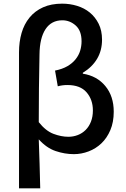

<svg xmlns="http://www.w3.org/2000/svg" viewBox="-20 -830 687 1050"><path d="M84 -544Q84 -601 98 -649.5Q112 -698 141.5 -734Q171 -770 215.5 -790Q260 -810 320 -810Q362 -810 401.5 -798Q441 -786 471 -761.5Q501 -737 519.5 -700Q538 -663 538 -613Q538 -554 511 -508.5Q484 -463 433 -432V-427Q510 -415 556 -359.5Q602 -304 602 -219Q602 -162 583.5 -118.5Q565 -75 534.5 -46Q504 -17 464.5 -2Q425 13 384 13Q334 13 284 -4Q234 -21 192 -68Q195 1 196.5 66.5Q198 132 200 200H84ZM354 -82Q381 -82 405.5 -91.5Q430 -101 448.5 -119.5Q467 -138 477.5 -165Q488 -192 488 -226Q488 -285 453.5 -325Q419 -365 349 -365Q320 -365 296 -358L281 -444Q321 -452 348.5 -468Q376 -484 393.5 -506Q411 -528 418.5 -553Q426 -578 426 -604Q426 -662 394 -690.5Q362 -719 321 -719Q261 -719 229 -670.5Q197 -622 196 -532Q194 -438 193 -347Q192 -256 192 -162Q230 -114 272.5 -98Q315 -82 354 -82Z"/></svg>

Font: Kinto Sans Med
Style: Regular
Weight: 500
Designer: Authors: Ryoko NISHIZUKA  (kana & ideographs); Paul D. Hunt (Latin, Greek & Cyrillic); Wenlong ZHANG  (bopomofo); Sandol
Foundry: Adobe Systems Incorporated, ookami Inc.
Version: Version 0.001